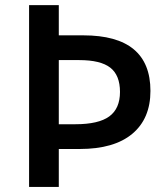

<svg xmlns="http://www.w3.org/2000/svg" viewBox="-20 -734 659 754"><path d="M210.9 -246.1H275.9Q367.2 -246.1 409.2 -276.9Q451.2 -307.6 451.2 -373Q451.2 -438.5 413.1 -468.3Q375 -498 291 -498H210.9ZM307.1 -595.2Q570.8 -595.2 570.8 -377Q570.8 -268.1 499.5 -208.5Q428.2 -148.9 293 -148.9H210.9V0H94.2V-713.9H210.9V-595.2Z"/></svg>

Font: OpenSans-Semibold
Style: Regular
Weight: 600
Foundry: Ascender Corporation
Version: Version 1.10